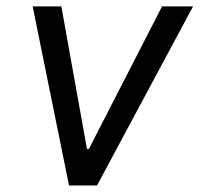

<svg xmlns="http://www.w3.org/2000/svg" viewBox="-20 -565 608 585"><path d="M568.2 -545.5H473.7L250.7 -110.8H245L166.9 -545.5H79.5L190.3 0H275.6Z"/></svg>

Font: Margiela Sans
Style: Italic
Weight: 400
Italic angle: -9.39999°
Designer: Stefan Endress, Andreas Faust
Version: Version 1.100;FEAKit 1.0